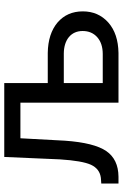

<svg xmlns="http://www.w3.org/2000/svg" viewBox="140 -708 568 888"><g transform="rotate(-90 424.0 -264.0)"><path d="M142.1 -528.3 130.9 -271C126.5 -202.1 118.2 -154.3 106 -127.4C93.3 -100.1 73.2 -85 45.4 -81.5L19 -79.6V0H50.8C104.5 -0.5 144 -19.5 169.4 -56.6C194.8 -93.8 210.9 -157.2 217.3 -247.6L228.5 -453.6H393.1V0H623C682.6 -1 729.5 -16.6 764.2 -47.4C798.3 -78.1 815.4 -117.2 815.4 -165C815.4 -213.4 798.3 -252 764.2 -281.7C729.5 -311 682.6 -326.2 623.5 -327.1H483.9V-528.3ZM620.6 -252.9C685.1 -252.4 724.6 -218.8 724.6 -166C724.6 -138.2 715.3 -115.7 696.3 -98.6C677.2 -81.5 650.9 -72.8 618.2 -72.8H483.9V-252.9Z"/></g></svg>

Font: Roboto
Style: Regular
Weight: 400
Designer: Google
Version: Version 2.137; 2017